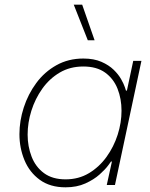

<svg xmlns="http://www.w3.org/2000/svg" viewBox="-20 -790 639 820"><path d="M355 -618 295 -770H331L384 -618ZM336 -540Q381 -540 413 -526Q445 -512 465.5 -492Q486 -472 497.5 -451.5Q509 -431 513.5 -417Q518 -403 518 -403H522L549 -530H584L471 0H436L458 -100H454Q454 -100 442 -83.5Q430 -67 405.5 -45Q381 -23 344.5 -6.5Q308 10 260 10Q194 10 150 -22Q106 -54 84.5 -106Q63 -158 63 -217Q63 -274 81.5 -331Q100 -388 135 -435.5Q170 -483 221 -511.5Q272 -540 336 -540ZM336 -506Q279 -506 235 -480Q191 -454 160.5 -411Q130 -368 114 -317Q98 -266 98 -215Q98 -165 115 -121Q132 -77 168 -50.5Q204 -24 260 -24Q316 -24 360 -50.5Q404 -77 435 -120Q466 -163 482.5 -214.5Q499 -266 499 -317Q499 -368 482 -411Q465 -454 429 -480Q393 -506 336 -506Z"/></svg>

Font: Be Vietnam Pro Thin
Style: Italic
Weight: 100
Italic angle: -12°
Designer: Lam Bao, Tony Le, Vietanh Nguyen
Foundry: Yellow Type Foundry
Version: Version 1.002; ttfautohint (v1.8.3)